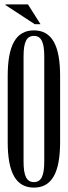

<svg xmlns="http://www.w3.org/2000/svg" viewBox="-20 -845 308 872"><path d="M87 -111V-589C87 -654 101 -682 134 -682C167 -682 181 -654 181 -589V-111C181 -46 167 -18 134 -18C101 -18 87 -46 87 -111ZM5 -822 138 -735H164L107 -825H5ZM15 -200C15 -60 53 7 134 7C215 7 253 -60 253 -200V-500C253 -640 215 -707 134 -707C53 -707 15 -640 15 -500Z"/></svg>

Font: Americaine Condensed
Style: Regular
Weight: 400
Width: 3
Designer: Alan Madić
Foundry: ESAD Valence
Version: Version 0.001;Glyphs 3.1.2 (3151)